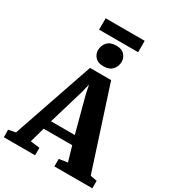

<svg xmlns="http://www.w3.org/2000/svg" viewBox="-277 -1252 1252 1389"><g transform="rotate(30 349.0 -557.0)"><path d="M38.5 -74 269 -746H445.5L663.5 -73L719 -62.5V0H402V-62.5L473 -73.5L437 -197.5H198.5L163.5 -72L241 -62.5V0H-20L-21 -62.5ZM416.5 -270.5 337 -569.5 323 -638.5 306.5 -569 217.5 -270.5ZM345 -804.5Q300 -804.5 277.2 -829.5Q254.5 -854.5 254.5 -885.5Q254.5 -925 279.2 -953Q304 -981 354.5 -981H355.5Q401 -981 423.2 -956Q445.5 -931 445.5 -900Q445.5 -860.5 420.8 -832.5Q396 -804.5 346 -804.5ZM513.5 -1113.5V-1018.5H187.5V-1113.5Z"/></g></svg>

Font: Merriweather 28pt Black
Style: Regular
Weight: 900
Version: Version 2.100